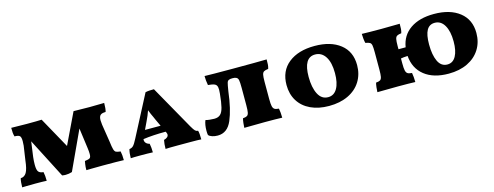

<svg xmlns="http://www.w3.org/2000/svg" viewBox="-22 -1051 4127 1604"><g transform="rotate(-15 2042.0 -249.0)"><path d="M909 2Q865 0 726 0L630 1Q610 2 585 2Q585 -28 588.5 -49Q592 -70 593 -75Q626 -79 636.5 -86.5Q647 -94 647 -121Q647 -144 643 -172L619 -349L464 -14Q436 -5 409 -5Q393 -5 378 -8L202 -350L184 -219Q180 -183 180 -153Q180 -108 192.5 -92.5Q205 -77 235 -75Q242 -44 242 2Q210 0 145 0L66 1Q50 2 30 2Q30 -46 38 -75Q71 -76 88.5 -106Q106 -136 114 -209L132 -331Q134 -363 134 -370Q134 -405 122.5 -415.5Q111 -426 78 -426Q73 -443 71.5 -459Q70 -475 70 -502Q126 -500 204 -500Q299 -500 333 -502L481 -235L609 -502Q677 -500 746 -500Q820 -500 874 -502Q874 -450 866 -426Q833 -426 820 -413.5Q807 -401 807 -370Q807 -355 810 -332L834 -179Q840 -129 846 -109Q852 -89 863 -83.5Q874 -78 902 -75Q909 -44 909 2Z M1579 2Q1556 0 1486 0H1434H1375Q1292 0 1270 2Q1270 -41 1277 -74Q1317 -85 1317 -111Q1317 -117 1312 -129L1308 -137Q1197 -137 1113 -125Q1110 -106 1121 -92.5Q1132 -79 1153 -74Q1160 -39 1160 2Q1122 0 1054 0Q987 0 969 2Q969 -42 978 -75Q999 -77 1012.5 -91Q1026 -105 1047 -146L1231 -499Q1248 -503 1266 -504Q1284 -505 1305 -505L1518 -127Q1537 -94 1547 -84.5Q1557 -75 1572 -74Q1579 -51 1579 2ZM1280 -196 1251 -258 1241 -281Q1227 -309 1212 -348Q1199 -308 1175 -259L1145 -196Z M1642 -19Q1639 -34 1639 -55Q1639 -109 1654 -145Q1666 -141 1689 -138.5Q1712 -136 1729 -136Q1762 -136 1781 -153Q1800 -170 1810.5 -211Q1821 -252 1828 -327Q1830 -353 1830 -360Q1830 -385 1822.5 -397Q1815 -409 1799.5 -414Q1784 -419 1750 -422Q1742 -464 1742 -502Q1790 -500 1989 -500Q2209 -500 2279 -502Q2279 -473 2278 -457Q2277 -441 2271 -422Q2245 -419 2233.5 -412Q2222 -405 2218 -386.5Q2214 -368 2214 -326V-177Q2214 -134 2218.5 -114.5Q2223 -95 2234.5 -87.5Q2246 -80 2272 -78Q2275 -65 2277 -41.5Q2279 -18 2279 2Q2231 0 2132 0Q2039 0 1951 2Q1951 -14 1954 -39Q1957 -64 1961 -78Q1986 -80 1997 -87Q2008 -94 2012 -113.5Q2016 -133 2016 -177V-326Q2016 -376 2012 -394.5Q2008 -413 1993 -419Q1984 -424 1962 -424Q1940 -424 1931 -419Q1920 -415 1915 -399.5Q1910 -384 1901 -326Q1883 -176 1844 -84.5Q1805 7 1721 7Q1695 7 1673.5 0Q1652 -7 1642 -19Z M2384 -252Q2384 -373 2468 -440Q2552 -507 2694 -507Q2833 -507 2915 -442.5Q2997 -378 2997 -261Q2997 -182 2959 -120.5Q2921 -59 2850 -25Q2779 9 2684 9Q2593 9 2525 -23Q2457 -55 2420.5 -114Q2384 -173 2384 -252ZM2801 -244Q2801 -336 2768.5 -386.5Q2736 -437 2680 -437Q2580 -437 2580 -270Q2580 -178 2609 -121Q2638 -64 2695 -64Q2746 -64 2773.5 -112Q2801 -160 2801 -244Z M4029 -262Q4029 -183 3991 -122Q3953 -61 3883 -27Q3813 7 3719 7Q3588 7 3510.5 -54.5Q3433 -116 3424 -225Q3383 -223 3365 -219V-177Q3365 -134 3369.5 -114.5Q3374 -95 3385.5 -87.5Q3397 -80 3423 -78Q3426 -65 3428 -41.5Q3430 -18 3430 2Q3382 0 3282 0Q3190 0 3102 2Q3102 -14 3105 -39Q3108 -64 3112 -78Q3137 -80 3148 -87Q3159 -94 3163 -113.5Q3167 -133 3167 -177V-326Q3167 -368 3163.5 -386Q3160 -404 3149 -410.5Q3138 -417 3111 -422Q3107 -438 3104.5 -461Q3102 -484 3102 -502Q3158 -500 3272 -500Q3360 -500 3430 -502Q3430 -473 3429 -457Q3428 -441 3422 -422Q3396 -419 3384.5 -412Q3373 -405 3369 -386.5Q3365 -368 3365 -326V-299H3427Q3443 -399 3521.5 -453Q3600 -507 3726 -507Q3865 -507 3947 -442.5Q4029 -378 4029 -262ZM3827 -243Q3827 -331 3797 -382.5Q3767 -434 3714 -434Q3667 -434 3644.5 -394Q3622 -354 3622 -271Q3622 -180 3648 -125Q3674 -70 3728 -70Q3776 -70 3801.5 -116Q3827 -162 3827 -243Z"/></g></svg>

Font: Vollkorn SC Black
Style: Regular
Weight: 900
Designer: Friedrich Althausen
Foundry: Friedrich Althausen
Version: Version 4.015